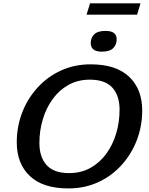

<svg xmlns="http://www.w3.org/2000/svg" viewBox="-20 -1096 876 1128"><path d="M815.5 -447.5Q815.5 -355 783.8 -272.5Q752 -190 694 -126Q636 -62 556.5 -25.5Q477 11 382 11Q232 11 155.2 -62Q78.5 -135 78.5 -259.5Q78.5 -352 110.2 -434.5Q142 -517 200.2 -581Q258.5 -645 337.8 -681.5Q417 -718 512.5 -718Q662 -718 738.8 -645Q815.5 -572 815.5 -447.5ZM211.5 -255.5Q211.5 -173 254 -126Q296.5 -79 386 -79Q456 -79 511 -109.5Q566 -140 604.2 -192.5Q642.5 -245 662.5 -311.8Q682.5 -378.5 682.5 -451.5Q682.5 -534 640.2 -581Q598 -628 508 -628Q438 -628 383 -597.5Q328 -567 289.8 -514.5Q251.5 -462 231.5 -395.2Q211.5 -328.5 211.5 -255.5ZM578.5 -792.5Q513 -792.5 513 -843Q513 -874 533.5 -894.2Q554 -914.5 600 -914.5Q665.5 -914.5 665.5 -865Q665.5 -834 645 -813.2Q624.5 -792.5 578.5 -792.5ZM488.5 -1010 509 -1076.5H805.5L785.5 -1010Z"/></svg>

Font: Newsreader Caption Medium
Style: Italic
Weight: 500
Italic angle: -17°
Designer: Hugues Gentile
Foundry: Production Type
Version: Version 1.001